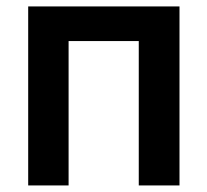

<svg xmlns="http://www.w3.org/2000/svg" viewBox="-20 -565 632 585"><path d="M65.9 0V-545.4H526.9V0H402.8V-439.9H189V0Z"/></svg>

Font: Interop SemBd
Style: Regular
Weight: 600
Designer: Rasmus Andersson, Google, Jang Haemin
Foundry: jhaemin
Version: Version 1.007